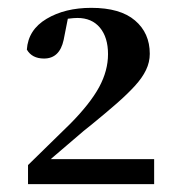

<svg xmlns="http://www.w3.org/2000/svg" viewBox="-20 -942 455 492"><path d="M109.9 -534.2H375V-470.2H51.8V-519L160.2 -625Q210.9 -676.3 233.9 -718.5Q256.8 -760.7 256.8 -803.2Q256.8 -846.2 236.1 -871.1Q215.3 -896 178.2 -896Q169.4 -896 153.8 -894L143.1 -839.8Q132.8 -792 92.8 -792Q62 -792 48.8 -814.9Q52.2 -865.7 99.4 -893.8Q146.5 -921.9 213.9 -921.9Q288.1 -921.9 325.9 -889.6Q363.8 -857.4 363.8 -804.2Q363.8 -782.7 354.2 -762.7Q344.7 -742.7 325.2 -721.4Q305.7 -700.2 278.6 -676.5Q251.5 -652.8 213.9 -622.1Q200.7 -611.8 193.8 -606Z"/></svg>

Font: Noto Serif JP Black
Style: Regular
Weight: 900
Designer: Ryoko NISHIZUKA  (kana & ideographs); Frank Grießhammer (Latin, Greek & Cyrillic); Wenlong ZHANG  (bopomofo); Sandoll Co
Foundry: Adobe Systems Incorporated
Version: Version 1.001;PS 1.001;hotconv 16.6.54;makeotf.lib2.5.65590